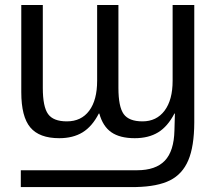

<svg xmlns="http://www.w3.org/2000/svg" viewBox="-20 -548 873 775"><path d="M372.1 -527.8H458V-192.9Q458 -117.2 479.2 -87.6Q500.5 -58.1 555.2 -58.1Q611.8 -58.1 644.3 -101.3Q676.8 -144.5 676.8 -222.2V-527.8H764.2V-53.2Q763.7 43.5 740 99.1Q716.3 154.8 666.3 179.9Q616.2 205.1 528.8 207H64V139.2H533.2Q608.4 139.2 645.3 100.6Q682.1 62 684.1 -21L686 -89.8H684.1Q656.7 -37.1 618.2 -13.7Q579.6 9.8 523.9 9.8Q463.9 9.8 429.4 -14.2Q395 -38.1 380.9 -89.8H378.9Q352.1 -37.6 313.5 -13.9Q274.9 9.8 219.2 9.8Q138.7 9.8 102.3 -33.7Q65.9 -77.1 65.9 -175.8V-527.8H152.8V-192.9Q152.8 -117.2 174.1 -87.6Q195.3 -58.1 250 -58.1Q308.1 -58.1 340.1 -101.1Q372.1 -144 372.1 -222.2Z"/></svg>

Font: Libra Sans Modern
Style: Regular
Weight: 400
Foundry: Stefan Peev, Context Ltd
Version: Version 1.000